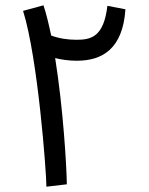

<svg xmlns="http://www.w3.org/2000/svg" viewBox="-20 -699 560 724"><path d="M232 -4C231 -76 218 -292 188 -480C212 -474 240 -470 270 -470C366 -470 443 -515 453 -664L385 -677C371 -559 323 -549 268 -549C236 -549 202 -554 173 -565C164 -607 155 -646 144 -679L67 -658C123 -480 155 -47 155 5Z"/></svg>

Font: Noto Sans Arabic SemCond
Style: Regular
Weight: 400
Width: 4
Designer: Monotype Design Team, Nadine Chahine, Nizar Qandah and Khaled Hosny
Foundry: Monotype Imaging Inc.
Version: Version 2.012